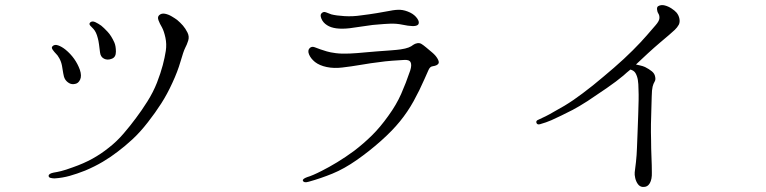

<svg xmlns="http://www.w3.org/2000/svg" viewBox="-20 -722 3040 762"><path d="M173 -24Q173 -18 180.5 -16Q188 -14 197 -14Q228 -16 256.5 -24Q285 -32 318 -45Q356 -61 388 -80Q420 -99 447 -120Q474 -140 505 -168.5Q536 -197 567 -237Q596 -274 620 -311.5Q644 -349 664 -393Q685 -438 696.5 -478Q708 -518 715 -532Q722 -545 727 -561Q732 -577 724 -593Q716 -609 706 -620.5Q696 -632 683 -643Q675 -649 661.5 -657Q648 -665 634.5 -667.5Q621 -670 612 -662Q604 -655 609 -641.5Q614 -628 623 -613Q631 -598 636.5 -572.5Q642 -547 638 -520Q634 -494 626 -463.5Q618 -433 603 -394Q588 -356 565 -319.5Q542 -283 520 -254Q498 -224 470.5 -192Q443 -160 412 -136Q381 -111 346.5 -92Q312 -73 269 -58Q239 -47 222.5 -43Q206 -39 193 -37Q173 -33 173 -24ZM377 -514Q379 -496 393 -489Q407 -482 424 -489Q440 -495 440 -517Q440 -539 434 -553Q422 -580 407 -596Q392 -612 382 -620Q371 -628 358.5 -634Q346 -640 338 -633Q332 -627 338.5 -620Q345 -613 351 -607Q362 -595 368 -571Q371 -561 373 -545.5Q375 -530 377 -514ZM226 -461Q229 -445 231 -431Q233 -417 238 -408Q244 -398 254.5 -392Q265 -386 278 -389Q291 -391 298 -406Q305 -421 297 -445Q280 -492 240 -525Q225 -537 210.5 -542Q196 -547 188 -538Q183 -533 189.5 -524Q196 -515 202 -509Q208 -504 215.5 -490.5Q223 -477 226 -461Z M1396 -87Q1446 -122 1491.5 -162.5Q1537 -203 1567 -240Q1598 -278 1621.5 -320.5Q1645 -363 1665 -409Q1675 -432 1681 -445Q1687 -458 1697 -459Q1718 -462 1721 -472Q1723 -478 1716 -490Q1709 -502 1696 -513Q1683 -524 1671 -534Q1659 -544 1652 -548Q1645 -552 1636 -550.5Q1627 -549 1620 -544Q1613 -538 1601.5 -533.5Q1590 -529 1570 -526Q1556 -524 1529.5 -522Q1503 -520 1475 -518Q1447 -516 1428 -514Q1399 -511 1368 -509.5Q1337 -508 1313 -511Q1290 -514 1277 -518Q1264 -522 1252 -526Q1241 -530 1229 -534.5Q1217 -539 1209 -531Q1200 -522 1206.5 -506Q1213 -490 1230 -476Q1248 -462 1276.5 -456Q1305 -450 1338 -454Q1373 -458 1414 -465Q1455 -472 1482 -475Q1509 -479 1536 -481Q1563 -483 1582 -484Q1604 -486 1609.5 -475Q1615 -464 1608 -442Q1591 -392 1572 -349Q1553 -306 1521 -262Q1489 -217 1456 -184.5Q1423 -152 1385 -123Q1351 -98 1318 -78Q1285 -58 1257 -44Q1220 -25 1199 -19Q1180 -12 1182 -5Q1186 5 1206 -1Q1253 -14 1299.5 -33Q1346 -52 1396 -87ZM1608 -672Q1587 -682 1569 -683Q1551 -684 1527 -679Q1506 -675 1476 -670Q1446 -665 1413 -661Q1380 -656 1347 -658Q1314 -660 1295 -665Q1284 -669 1274 -673Q1264 -677 1257 -670Q1249 -664 1255.5 -648Q1262 -632 1278 -622Q1307 -603 1368 -610Q1400 -614 1431 -619Q1462 -624 1483 -625Q1504 -627 1528.5 -628Q1553 -629 1577 -624Q1600 -619 1617 -618.5Q1634 -618 1640 -625Q1646 -634 1636 -648.5Q1626 -663 1608 -672Z M2123 -229Q2148 -236 2168.5 -245Q2189 -254 2209 -264Q2230 -274 2253 -286Q2276 -298 2312 -321Q2347 -344 2387.5 -372Q2428 -400 2454 -422Q2461 -428 2467.5 -434Q2474 -440 2482 -446Q2496 -442 2502 -432Q2509 -420 2511.5 -404.5Q2514 -389 2514 -368Q2515 -347 2514.5 -324Q2514 -301 2513 -269Q2512 -236 2510.5 -200.5Q2509 -165 2508 -136Q2507 -106 2504 -79Q2501 -52 2499 -38Q2498 -29 2501 -15.5Q2504 -2 2511.5 8.5Q2519 19 2531 20Q2550 21 2559 5Q2568 -11 2567 -38Q2567 -65 2565.5 -99.5Q2564 -134 2564 -166Q2563 -198 2563.5 -230Q2564 -262 2565 -286Q2566 -312 2566.5 -339Q2567 -366 2570 -378Q2573 -390 2578 -398Q2583 -406 2580 -418Q2578 -430 2567 -439Q2556 -448 2540 -456Q2531 -460 2521.5 -462Q2512 -464 2504 -466Q2516 -477 2528 -488.5Q2540 -500 2551 -510Q2576 -533 2599 -552.5Q2622 -572 2635 -583Q2648 -594 2658 -603.5Q2668 -613 2674 -624Q2679 -634 2676.5 -647.5Q2674 -661 2665 -672Q2658 -680 2645 -688.5Q2632 -697 2618 -700.5Q2604 -704 2593 -698Q2587 -695 2587.5 -685.5Q2588 -676 2593 -668Q2598 -660 2597 -649Q2596 -638 2582 -622Q2568 -606 2546.5 -581Q2525 -556 2491 -522Q2457 -488 2416.5 -453Q2376 -418 2333 -383Q2289 -348 2255.5 -325Q2222 -302 2181 -280Q2159 -267 2145.5 -260.5Q2132 -254 2117 -247Q2106 -243 2109 -234.5Q2112 -226 2123 -229Z"/></svg>

Font: Hannari
Style: Regular
Weight: 400
Version: Version 1.12